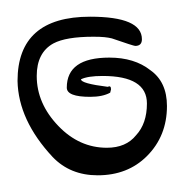

<svg xmlns="http://www.w3.org/2000/svg" viewBox="-20 -509 221 230"><path d="M97 -299Q64 -299 43 -321Q2 -365 1 -412Q1 -489 88 -489Q150 -489 150 -462Q150 -454 142 -454Q140 -454 114 -463Q110 -464 105 -464.5Q100 -465 92 -465Q59 -465 44 -457Q24 -446 24 -418Q24 -385 50 -358Q75 -332 108 -332Q131 -332 143 -347Q156 -361 156 -385Q156 -418 103 -418Q85 -418 77 -414Q77 -409 109 -405Q113 -407 113 -402L112 -398Q103 -393 88 -393Q60 -393 60 -404Q60 -440 111 -440Q141 -440 160 -425Q180 -411 180 -382Q180 -346 156 -322Q133 -299 97 -299Z"/></svg>

Font: Ole
Style: Regular
Weight: 400
Designer: Robert E. Leuschke
Foundry: Robert E. Leuschke
Version: Version 1.010; ttfautohint (v1.8.3)